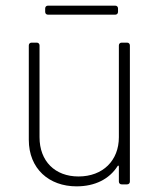

<svg xmlns="http://www.w3.org/2000/svg" viewBox="-20 -653 577 680"><path d="M388 -633H150C144 -633 140 -629 140 -623V-611C140 -605 144 -601 150 -601H388C394 -601 398 -605 398 -611V-623C398 -629 394 -633 388 -633ZM401 -492V-167C401 -85 345 -28 258 -28C175 -28 120 -82 120 -167V-492C120 -498 116 -502 110 -502H92C86 -502 82 -498 82 -492V-158C82 -55 154 7 251 7C317 7 367 -19 396 -64C398 -68 401 -67 401 -63V-10C401 -4 405 0 411 0H430C436 0 440 -4 440 -10V-492C440 -498 436 -502 430 -502H411C405 -502 401 -498 401 -492Z"/></svg>

Font: Barlow ExtraLight
Style: Regular
Weight: 275
Designer: Jeremy Tribby
Foundry: Tribby Type
Version: Version 1.422;hotconv 1.0.109;makeotfexe 2.5.65596